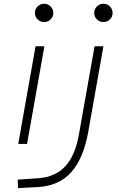

<svg xmlns="http://www.w3.org/2000/svg" viewBox="-20 -763 626 1018"><path d="M75.7 234.4 73.7 189.5 181.2 182.1Q273.4 175.8 326.2 118.7Q378.9 61.5 398.4 -49.8L481.4 -517.6H528.3L448.2 -65.4Q422.9 77.1 357.7 150.1Q292.5 223.1 178.2 229ZM76.7 0 168.5 -517.6H215.3L123.5 0ZM213.9 -646Q193.8 -646 179.4 -660.2Q165 -674.3 165 -694.3Q165 -714.4 179.4 -728.8Q193.8 -743.2 213.9 -743.2Q233.9 -743.2 248.3 -728.8Q262.7 -714.4 262.7 -694.3Q262.7 -674.3 248.3 -660.2Q233.9 -646 213.9 -646ZM528.3 -646Q508.3 -646 493.9 -660.2Q479.5 -674.3 479.5 -694.3Q479.5 -714.4 493.9 -728.8Q508.3 -743.2 528.3 -743.2Q548.3 -743.2 562.7 -728.8Q577.1 -714.4 577.1 -694.3Q577.1 -674.3 562.7 -660.2Q548.3 -646 528.3 -646Z"/></svg>

Font: Cascadia Mono ExtraLight
Style: Italic
Weight: 200
Italic angle: -10°
Monospace: yes
Designer: Aaron Bell
Foundry: Saja Typeworks
Version: Version 2404.023; ttfautohint (v1.8.4)